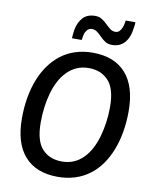

<svg xmlns="http://www.w3.org/2000/svg" viewBox="-98 -988 851 1068"><g transform="rotate(10 327.5 -454.0)"><path d="M302 7Q180 7 115 -66Q50 -139 50 -280Q50 -341 59.5 -396Q69 -451 87.5 -498.5Q106 -546 133.5 -584.5Q161 -623 197 -650.5Q233 -678 278 -692.5Q323 -707 376 -707Q498 -707 563 -634Q628 -561 628 -420Q628 -360 618.5 -304.5Q609 -249 590.5 -201.5Q572 -154 545 -115.5Q518 -77 481.5 -49.5Q445 -22 400 -7.5Q355 7 302 7ZM310 -81Q347 -81 377 -94Q407 -107 430.5 -131Q454 -155 471 -187Q488 -219 499 -257.5Q510 -296 516 -338.5Q522 -381 522 -425Q522 -529 480 -574Q438 -619 369 -619Q332 -619 302 -606Q272 -593 248 -569Q224 -545 207 -513Q190 -481 179 -442.5Q168 -404 162.5 -361.5Q157 -319 157 -275Q157 -171 198.5 -126Q240 -81 310 -81ZM247 -766Q247 -773 248 -784.5Q249 -796 252 -816Q260 -858 284.5 -884.5Q309 -911 354 -911Q375 -911 391 -901Q407 -891 420.5 -877.5Q434 -864 447.5 -853.5Q461 -843 478 -843Q492 -843 501 -852.5Q510 -862 515 -875Q520 -888 521 -896Q523 -906 523.5 -910Q524 -914 524 -915H579Q579 -908 578.5 -901.5Q578 -895 576 -884Q570 -829 543.5 -798.5Q517 -768 472 -768Q450 -768 434 -778Q418 -788 404.5 -802Q391 -816 378 -826Q365 -836 347 -836Q331 -836 320.5 -823Q310 -810 308 -799Q305 -788 304 -780.5Q303 -773 302 -766Z"/></g></svg>

Font: Georama ExtraCondensed Thin Medium
Style: Italic
Weight: 500
Italic angle: -9°
Version: Version 1.001